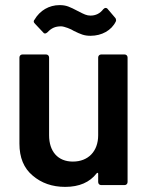

<svg xmlns="http://www.w3.org/2000/svg" viewBox="-20 -724 584 751"><path d="M364 -195C364 -132 325 -92 265 -92C206 -92 172 -132 172 -195V-499C172 -506 167 -511 160 -511H68C61 -511 56 -506 56 -499V-162C56 -108 73 -66 108 -37C142 -8 184 7 235 7C290 7 331 -11 358 -46C359 -47 360 -48 361 -48C362 -48 364 -48 364 -44V-12C364 -5 369 0 376 0H467C474 0 479 -5 479 -12V-499C479 -506 474 -511 467 -511H376C369 -511 364 -506 364 -499ZM334 -584C378 -584 416 -605 433 -640C434 -642 434 -644 434 -645C434 -648 433 -652 430 -655L401 -689C399 -692 396 -693 393 -693C390 -693 387 -691 384 -688C371 -671 354 -663 334 -663C319 -663 309 -668 284 -681C253 -697 240 -704 213 -704C172 -704 136 -683 115 -647C113 -645 112 -643 112 -640C112 -637 114 -634 117 -631L149 -597C151 -594 153 -593 156 -593C159 -593 163 -595 166 -598C181 -614 196 -621 219 -621C231 -621 259 -610 269 -603C296 -590 309 -584 334 -584Z"/></svg>

Font: Barlow SemiBold Numbers
Style: Regular
Weight: 600
Designer: Jeremy Tribby
Foundry: Tribby Type
Version: Version 1.408